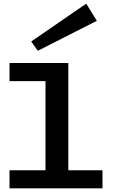

<svg xmlns="http://www.w3.org/2000/svg" viewBox="-20 -1031 627 1051"><path d="M541 -99V0H32V-99H229V-587H32V-686H354V-99ZM187 -753 510 -917 452 -1011 151 -804Z"/></svg>

Font: BioRhyme Expanded
Style: Bold
Weight: 700
Width: 7
Designer: Aoife Mooney
Foundry: Aoife Mooney Type
Version: Version 1.000